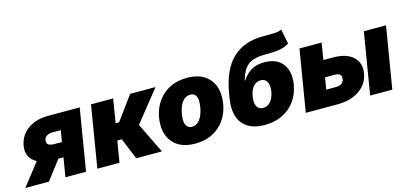

<svg xmlns="http://www.w3.org/2000/svg" viewBox="-109 -1188 3477 1643"><g transform="rotate(-15 1629.5 -366.5)"><path d="M493.7 0H311L338.9 -168.9H293.9L164.6 0H-44.4L109.9 -197.3Q65.9 -220.2 46.1 -259.5Q26.4 -298.8 35.2 -351.6Q50.3 -440.9 122.3 -493.4Q194.3 -545.9 302.7 -545.9H584ZM360.4 -298.8 377 -399.4H307.6Q236.8 -399.4 228 -348.6Q220.2 -298.8 293.9 -298.8Z M593.8 0 684.1 -545.9H880.4L845.7 -335H876L1030.8 -545.9H1255.4L1034.7 -269.5L1166 0H938.5L861.3 -188.5H821.3L790 0Z M1461.4 9.8Q1340.8 9.8 1276.4 -53.7Q1211.9 -117.2 1211.9 -222.2Q1211.9 -288.6 1233.4 -348.1Q1254.9 -407.7 1296.1 -453.9Q1337.4 -500 1397.2 -526.4Q1457 -552.7 1534.2 -552.7Q1654.3 -552.7 1718.5 -489.3Q1782.7 -425.8 1782.7 -320.8Q1782.7 -254.9 1761.7 -195.3Q1740.7 -135.7 1699.7 -89.6Q1658.7 -43.5 1598.9 -16.8Q1539.1 9.8 1461.4 9.8ZM1469.2 -136.7Q1502 -136.7 1524.4 -157.2Q1546.9 -177.7 1560.3 -208.7Q1573.7 -239.7 1579.6 -272.7Q1585.4 -305.7 1585.4 -330.1Q1585.4 -367.7 1569.6 -387Q1553.7 -406.2 1526.4 -406.2Q1493.2 -406.2 1470.5 -386.2Q1447.8 -366.2 1434.3 -335.7Q1420.9 -305.2 1415 -272.7Q1409.2 -240.2 1409.2 -215.3Q1409.2 -177.2 1425.5 -157Q1441.9 -136.7 1469.2 -136.7Z M2421.4 -743.2 2447.8 -612.3Q2423.3 -596.7 2397 -587.9Q2370.6 -579.1 2332.8 -575.7Q2294.9 -572.3 2234.9 -572.3Q2167.5 -572.3 2123.8 -556.6Q2080.1 -541 2052.7 -503.9Q2025.4 -466.8 2007.3 -402.3H2012.2Q2043 -451.2 2089.4 -480.5Q2135.7 -509.8 2208.5 -509.8Q2317.9 -509.8 2370.1 -441.9Q2422.4 -374 2403.8 -259.8Q2389.6 -178.2 2345.9 -117.7Q2302.2 -57.1 2233.4 -23.7Q2164.6 9.8 2075.7 9.8Q1942.9 9.8 1880.9 -68.1Q1818.8 -146 1843.3 -293L1849.1 -328.1Q1883.8 -535.6 1986.1 -631.3Q2088.4 -727.1 2253.4 -727.5Q2258.8 -727.5 2263.9 -727.5Q2269 -727.5 2274.4 -727.5Q2323.7 -727.1 2360.8 -728.8Q2397.9 -730.5 2421.4 -743.2ZM2101.1 -134.8Q2138.7 -134.8 2165.8 -165.5Q2192.9 -196.3 2202.6 -251Q2210.9 -307.6 2194.1 -338.4Q2177.2 -369.1 2140.1 -369.1Q2100.6 -369.1 2073.2 -338.4Q2045.9 -307.6 2037.6 -251Q2028.3 -196.3 2045.2 -165.5Q2062 -134.8 2101.1 -134.8Z M2702.6 -397.5H2787.6Q2905.3 -397.5 2964.8 -343.3Q3024.4 -289.1 3009.3 -196.3Q2999.5 -136.2 2960.9 -92Q2922.4 -47.9 2861.3 -23.9Q2800.3 0 2721.7 0H2440.4L2530.8 -545.9H2727.1ZM2678.2 -251 2661.1 -146.5H2746.1Q2811.5 -146.5 2819.8 -197.3Q2829.1 -251 2763.2 -251ZM3010.7 0 3101.1 -545.9H3297.4L3207 0Z"/></g></svg>

Font: Inter Black
Style: Italic
Weight: 900
Italic angle: -9.39999°
Designer: Rasmus Andersson
Foundry: rsms
Version: Version 4.000;git-a52131595